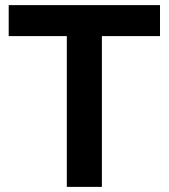

<svg xmlns="http://www.w3.org/2000/svg" viewBox="-20 -730 659 750"><path d="M605 -589H378V0H241V-589H14V-710H605Z"/></svg>

Font: Raleway
Style: Bold
Weight: 700
Designer: Matt McInerney, Pablo Impallari, Rodrigo Fuenzalida
Foundry: Matt McInerney, Pablo Impallari, Rodrigo Fuenzalida
Version: Version 4.026